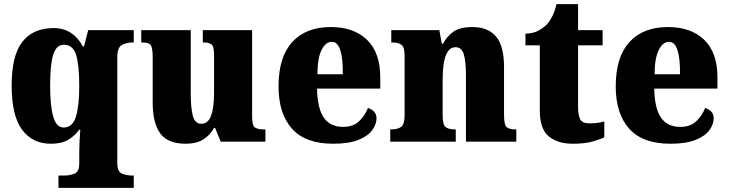

<svg xmlns="http://www.w3.org/2000/svg" viewBox="-20 -681 3504 923"><path d="M261 222V163H286Q316 163 338.5 153.5Q361 144 361 106V54Q361 27 362.5 -3.5Q364 -34 366 -57H360Q340 -28 308 -9Q276 10 225 10Q136 10 86 -57.5Q36 -125 36 -270Q36 -414 87.5 -480Q139 -546 238 -546Q286 -546 321.5 -522.5Q357 -499 378 -458H384L404 -536H623V-477H619Q589 -477 566.5 -465Q544 -453 544 -407V104Q544 144 566 153.5Q588 163 619 163H623V222ZM286 -68Q329 -68 345 -120.5Q361 -173 361 -267Q361 -370 345.5 -418Q330 -466 287 -466Q251 -466 236 -418.5Q221 -371 221 -269Q221 -172 236 -120Q251 -68 286 -68Z M873 10Q787 10 750.5 -39.5Q714 -89 714 -189V-405Q714 -447 706 -462Q698 -477 662 -477H659V-536H897V-230Q897 -162 907 -124Q917 -86 948 -86Q981 -86 995 -125.5Q1009 -165 1009 -233V-417Q1009 -459 996 -468Q983 -477 959 -477H955V-536H1192V-120Q1192 -77 1206 -68Q1220 -59 1244 -59H1256V0H1041L1014 -66H1009Q989 -30 956 -10Q923 10 873 10Z M1582 10Q1448 10 1383.5 -62.5Q1319 -135 1319 -266Q1319 -407 1385 -479Q1451 -551 1570 -551Q1681 -551 1744.5 -489.5Q1808 -428 1808 -309V-255H1504Q1506 -159 1537 -115Q1568 -71 1629 -71Q1677 -71 1705 -97Q1733 -123 1749 -162Q1766 -157 1778 -144.5Q1790 -132 1790 -113Q1790 -84 1769.5 -55.5Q1749 -27 1703 -8.5Q1657 10 1582 10ZM1628 -324Q1629 -399 1616 -439.5Q1603 -480 1575 -480Q1545 -480 1525.5 -440Q1506 -400 1506 -324Z M1856 0V-59H1860Q1892 -59 1908.5 -71Q1925 -83 1925 -127V-413Q1925 -454 1910 -465.5Q1895 -477 1865 -477H1861V-536H2092L2104 -470H2109Q2126 -503 2157.5 -527Q2189 -551 2251 -551Q2326 -551 2364.5 -505.5Q2403 -460 2403 -359V-129Q2403 -83 2414.5 -71Q2426 -59 2458 -59H2462V0H2220V-320Q2220 -384 2210 -419Q2200 -454 2170 -454Q2146 -454 2132.5 -433Q2119 -412 2113.5 -377.5Q2108 -343 2108 -303V-124Q2108 -82 2122 -70.5Q2136 -59 2167 -59H2171V0Z M2733 10Q2661 10 2618 -25.5Q2575 -61 2575 -150V-463H2506V-519Q2546 -520 2572.5 -536Q2599 -552 2612 -567Q2625 -582 2636.5 -605.5Q2648 -629 2655 -661H2759V-536H2877V-463H2759V-167Q2759 -126 2769.5 -107Q2780 -88 2814 -88Q2853 -88 2885 -97V-21Q2868 -12 2830 -1Q2792 10 2733 10Z M3203 10Q3069 10 3004.5 -62.5Q2940 -135 2940 -266Q2940 -407 3006 -479Q3072 -551 3191 -551Q3302 -551 3365.5 -489.5Q3429 -428 3429 -309V-255H3125Q3127 -159 3158 -115Q3189 -71 3250 -71Q3298 -71 3326 -97Q3354 -123 3370 -162Q3387 -157 3399 -144.5Q3411 -132 3411 -113Q3411 -84 3390.5 -55.5Q3370 -27 3324 -8.5Q3278 10 3203 10ZM3249 -324Q3250 -399 3237 -439.5Q3224 -480 3196 -480Q3166 -480 3146.5 -440Q3127 -400 3127 -324Z"/></svg>

Font: Noto Serif Hebrew SemiCondensed Black
Style: Regular
Weight: 900
Width: 4
Designer: Monotype Design Team
Foundry: Monotype Imaging Inc.
Version: Version 2.004; ttfautohint (v1.8.4.7-5d5b)